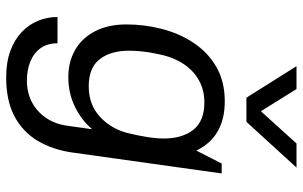

<svg xmlns="http://www.w3.org/2000/svg" viewBox="-199 -594 979 621"><g transform="rotate(90 290.5 -283.5)"><path d="M231 186Q181 186 144.5 172.5Q108 159 83.5 135.5Q59 112 47 82.5Q35 53 35 20H120Q120 53 136 75Q152 97 179.5 108Q207 119 240 119Q280 119 311 102.5Q342 86 362 56Q382 26 387 -14L398 -92Q369 -58 325.5 -36.5Q282 -15 229 -15Q180 -15 141.5 -37Q103 -59 81 -101.5Q59 -144 59 -203Q59 -261 73.5 -317.5Q88 -374 118.5 -420Q149 -466 196 -493.5Q243 -521 308 -521Q365 -521 405 -498Q445 -475 467 -429L509 -511H541L473 -26Q464 36 435.5 84Q407 132 356.5 159Q306 186 231 186ZM259 -81Q319 -81 358.5 -118Q398 -155 411 -210Q418 -238 423 -268.5Q428 -299 428 -324Q428 -383 400 -419Q372 -455 311 -455Q271 -455 239 -437Q207 -419 185.5 -385.5Q164 -352 155 -306Q148 -273 146 -251Q144 -229 144 -211Q144 -152 171.5 -116.5Q199 -81 259 -81ZM522 -753 374 -591H296L194 -753H268L359 -607H312L444 -753Z"/></g></svg>

Font: Chivo Medium Light
Style: Italic
Weight: 300
Italic angle: -8.05°
Version: Version 2.002